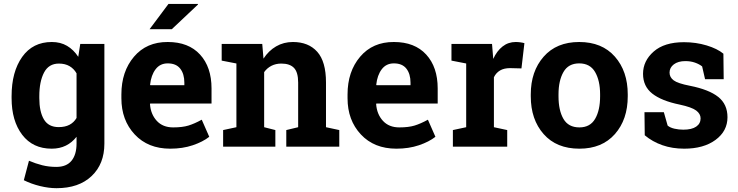

<svg xmlns="http://www.w3.org/2000/svg" viewBox="-20 -754 3793 987"><path d="M39.6 -259.8Q39.6 -384.8 94 -461.4Q148.4 -538.1 246.6 -538.1Q291 -538.1 324.7 -518.3Q358.4 -498.5 382.3 -461.9L392.6 -528.3H516.6V-15.6Q516.6 88.9 450.9 151.1Q385.3 213.4 270.5 213.4Q230.5 213.4 185.5 202.4Q140.6 191.4 102.5 172.4L128.9 72.3Q163.1 86.9 197.3 95.5Q231.4 104 269.5 104Q321.8 104 347.7 72.3Q373.5 40.5 373.5 -16.1V-50.8Q350.1 -21 318.4 -5.4Q286.6 10.3 245.6 10.3Q148.4 10.3 94 -61.3Q39.6 -132.8 39.6 -249.5ZM182.1 -249.5Q182.1 -180.2 205.6 -140.4Q229 -100.6 281.7 -100.6Q314.5 -100.6 337.2 -112.5Q359.9 -124.5 373.5 -147.5V-377Q359.9 -400.9 337.2 -414.1Q314.5 -427.2 282.7 -427.2Q230.5 -427.2 206.3 -380.9Q182.1 -334.5 182.1 -259.8Z M604 0ZM855 10.3Q740.7 10.3 672.4 -63Q604 -136.2 604 -249V-268.6Q604 -386.2 668.7 -462.4Q733.4 -538.6 842.3 -538.1Q949.2 -538.1 1008.3 -473.6Q1067.4 -409.2 1067.4 -299.3V-221.7H752L751 -218.8Q754.9 -166.5 785.9 -132.8Q816.9 -99.1 870.1 -99.1Q917.5 -99.1 948.7 -108.6Q980 -118.2 1017.1 -138.7L1055.7 -50.8Q1022.9 -24.9 970.9 -7.3Q918.9 10.3 855 10.3ZM842.3 -428.2Q802.7 -428.2 779.8 -397.9Q756.8 -367.7 751.5 -318.4L752.9 -315.9H927.7V-328.6Q927.7 -374 906.5 -401.1Q885.3 -428.2 842.3 -428.2ZM846.2 -733.9H997.1L998 -731L863.3 -604H749Z M1127 -85.4 1195.3 -100.1V-427.7L1119.6 -442.4V-528.3H1328.1L1334.5 -452.6Q1360.8 -493.2 1399.4 -515.6Q1438 -538.1 1485.8 -538.1Q1565.9 -538.1 1610.8 -487.8Q1655.8 -437.5 1655.8 -330.1V-100.1L1724.1 -85.4V0H1451.7V-85.4L1512.7 -100.1V-329.6Q1512.7 -382.8 1491.2 -405Q1469.7 -427.2 1426.3 -427.2Q1397.9 -427.2 1375.5 -415.8Q1353 -404.3 1337.9 -383.3V-100.1L1395.5 -85.4V0H1127Z M2017.6 10.3Q1903.3 10.3 1835 -63Q1766.6 -136.2 1766.6 -249V-268.6Q1766.6 -386.2 1831.3 -462.4Q1896 -538.6 2004.9 -538.1Q2111.8 -538.1 2170.9 -473.6Q2230 -409.2 2230 -299.3V-221.7H1914.6L1913.6 -218.8Q1917.5 -166.5 1948.5 -132.8Q1979.5 -99.1 2032.7 -99.1Q2080.1 -99.1 2111.3 -108.6Q2142.6 -118.2 2179.7 -138.7L2218.3 -50.8Q2185.5 -24.9 2133.5 -7.3Q2081.5 10.3 2017.6 10.3ZM2004.9 -428.2Q1965.3 -428.2 1942.4 -397.9Q1919.4 -367.7 1914.1 -318.4L1915.5 -315.9H2090.3V-328.6Q2090.3 -374 2069.1 -401.1Q2047.9 -428.2 2004.9 -428.2Z M2308.1 -85.4 2376.5 -100.1V-427.7L2300.8 -442.4V-528.3H2509.3L2515.6 -451.2Q2534.2 -492.2 2563.5 -515.1Q2592.8 -538.1 2631.3 -538.1Q2642.6 -538.1 2655 -536.4Q2667.5 -534.7 2675.8 -532.2L2660.6 -402.3L2602.1 -403.8Q2570.8 -403.8 2550.3 -391.6Q2529.8 -379.4 2519 -356.9V-100.1L2587.4 -85.4V0H2308.1Z M2708.5 -269Q2708.5 -387.2 2774.7 -462.6Q2840.8 -538.1 2957.5 -538.1Q3074.7 -538.1 3140.9 -462.9Q3207 -387.7 3207 -269V-258.8Q3207 -139.6 3140.9 -64.7Q3074.7 10.3 2958.5 10.3Q2840.8 10.3 2774.7 -64.7Q2708.5 -139.6 2708.5 -258.8ZM2851.1 -258.8Q2851.1 -186.5 2876.5 -142.8Q2901.9 -99.1 2958.5 -99.1Q3013.7 -99.1 3039.3 -143.1Q3064.9 -187 3064.9 -258.8V-269Q3064.9 -339.4 3039.1 -383.8Q3013.2 -428.2 2957.5 -428.2Q2901.9 -428.2 2876.5 -383.8Q2851.1 -339.4 2851.1 -269Z M3700.2 -346.7H3604.5L3589.4 -412.6Q3574.7 -424.3 3552.5 -432.1Q3530.3 -439.9 3503.4 -439.9Q3465.8 -439.9 3443.8 -423.1Q3421.9 -406.2 3421.9 -380.9Q3421.9 -356.9 3442.9 -341.1Q3463.9 -325.2 3526.9 -313Q3625 -293.5 3672.4 -255.6Q3719.7 -217.8 3719.7 -151.4Q3719.7 -80.1 3658.4 -34.9Q3597.2 10.3 3497.1 10.3Q3436 10.3 3385 -7.6Q3334 -25.4 3294.4 -58.6L3293 -177.2H3392.6L3412.1 -108.4Q3424.8 -97.7 3446.8 -92.5Q3468.8 -87.4 3492.7 -87.4Q3536.1 -87.4 3558.8 -103Q3581.5 -118.7 3581.5 -145.5Q3581.5 -168.9 3558.6 -186Q3535.6 -203.1 3474.1 -216.3Q3380.9 -235.4 3333.3 -272.7Q3285.6 -310.1 3285.6 -374.5Q3285.6 -440.9 3340.3 -489Q3395 -537.1 3496.1 -537.1Q3557.6 -537.1 3612.5 -520.5Q3667.5 -503.9 3698.7 -478Z"/></svg>

Font: Roboto Avanza Slab
Style: Bold
Weight: 700
Designer: Google
Version: Version 1.100263; 2013; ttfautohint (v0.94.20-1c74) -l 8 -r 